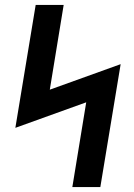

<svg xmlns="http://www.w3.org/2000/svg" viewBox="-20 -755 540 775"><path d="M272 0 328 -342 42 -239 124 -735H237L181 -393L467 -496L385 0Z"/></svg>

Font: Iosevka Term Curly Oblique
Style: Bold
Weight: 700
Italic angle: -9°
Designer: Belleve Invis
Foundry: Belleve Invis
Version: Version 32.3.0